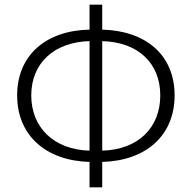

<svg xmlns="http://www.w3.org/2000/svg" viewBox="-20 -773 816 817"><path d="M361 24H415V-84C602 -89 723 -197 723 -367C723 -538 602 -642 415 -647V-753H361V-647C175 -643 53 -538 53 -367C53 -197 175 -89 361 -84ZM361 -132C210 -136 113 -230 113 -367C113 -504 210 -594 361 -598ZM415 -598C568 -594 662 -504 662 -367C662 -230 568 -136 415 -132Z"/></svg>

Font: Noto Sans KR Light
Style: Regular
Weight: 300
Designer: Ryoko NISHIZUKA 西塚涼子 (kana, bopomofo & ideographs); Paul D. Hunt (Latin, Greek & Cyrillic); Sandoll Communications 산돌커뮤니
Foundry: Adobe
Version: Version 2.004;hotconv 1.0.118;makeotfexe 2.5.65603